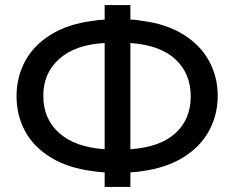

<svg xmlns="http://www.w3.org/2000/svg" viewBox="-20 -729 920 754"><path d="M391 -709V-652Q371 -652 344 -647Q248 -635 180.5 -593.5Q113 -552 79 -489.5Q45 -427 45 -351Q45 -275 79 -213Q113 -151 180.5 -110Q248 -69 344 -57Q361 -54 391 -52V5H492V-52Q523 -54 539 -57Q634 -70 700.5 -111.5Q767 -153 801 -215.5Q835 -278 835 -353Q835 -427 801 -489.5Q767 -552 700 -593.5Q633 -635 539 -647Q514 -652 492 -652V-709ZM729 -350Q729 -261 669 -206Q609 -151 492 -143V-560Q609 -552 669 -496Q729 -440 729 -350ZM150 -353Q150 -442 213 -498Q276 -554 391 -560V-143Q275 -151 212.5 -206.5Q150 -262 150 -353Z"/></svg>

Font: Geom
Style: Regular
Weight: 400
Version: Version 1.102